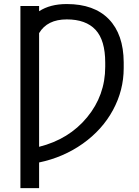

<svg xmlns="http://www.w3.org/2000/svg" viewBox="-20 -741 700 964"><path d="M176.3 -684.6Q231.4 -720.7 315.4 -720.7Q452.6 -720.7 526.4 -644.8Q600.1 -568.8 601.1 -428.7V-398.9Q601.1 -288.1 547.4 -188.7Q493.7 -89.4 396 -20Q298.3 49.3 176.3 74.7V203.6H82.5V-710.9H176.3ZM315.4 -643.6Q217.3 -643.6 176.3 -574.7V-3.9Q326.2 -41.5 417.2 -151.9Q508.3 -262.2 508.3 -405.8V-426.3Q508.3 -539.1 459.7 -591.3Q411.1 -643.6 315.4 -643.6Z"/></svg>

Font: Roboto
Style: Regular
Weight: 400
Designer: Google
Version: Version 2.001047; 2015